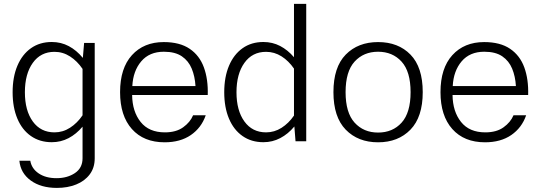

<svg xmlns="http://www.w3.org/2000/svg" viewBox="-20 -715 2733 972"><path d="M43.9 -248Q43.9 -325.2 68.1 -382.3Q92.3 -439.5 136.7 -470.9Q181.2 -502.4 242.2 -502.4Q289.1 -502.4 328.4 -481.4Q367.7 -460.4 399.4 -421.9L405.8 -497.6H459.5V86.4Q459.5 134.3 434.1 168Q408.7 201.7 365.5 219Q322.3 236.3 268.1 236.3Q187 236.3 135.5 198.7Q84 161.1 78.1 98.6H133.3Q140.1 138.7 175.8 162.8Q211.4 187 266.1 187Q320.8 187 359.4 161.1Q397.9 135.3 397.9 86.4V-73.7Q366.2 -36.1 327.1 -15.6Q288.1 4.9 242.2 4.9Q181.2 4.9 136.5 -26.4Q91.8 -57.6 67.9 -114.5Q43.9 -171.4 43.9 -248ZM106 -248Q106 -155.3 146 -100.1Q186 -44.9 255.9 -44.9Q298.3 -44.9 334.7 -68.4Q371.1 -91.8 397.9 -131.3V-366.2Q371.1 -405.8 334.7 -429.2Q298.3 -452.6 255.9 -452.6Q186 -452.6 146 -396.7Q106 -340.8 106 -248Z M648.9 -233.9Q649.9 -150.4 691.9 -97.7Q733.9 -44.9 814.9 -44.9Q871.6 -44.9 907.2 -70.6Q942.9 -96.2 957.5 -131.3H1021.5Q999.5 -67.9 946 -31.2Q892.6 5.4 813.5 5.4Q707.5 5.4 647.7 -61.8Q587.9 -128.9 587.9 -248.5Q587.9 -369.6 647.9 -435.8Q708 -502 809.1 -502Q890.1 -502 940.2 -468Q990.2 -434.1 1012.2 -373.8Q1034.2 -313.5 1031.7 -233.9ZM649.9 -279.3H969.7Q966.8 -328.1 950.7 -367.4Q934.6 -406.7 900.6 -429.9Q866.7 -453.1 809.6 -453.1Q736.3 -453.1 695.1 -404.5Q653.8 -356 649.9 -279.3Z M1115.2 -248Q1115.2 -325.2 1139.4 -382.3Q1163.6 -439.5 1208 -470.9Q1252.4 -502.4 1313.5 -502.4Q1359.4 -502.4 1398.2 -482.2Q1437 -461.9 1468.3 -425.3V-695.3H1530.3V0H1476.1L1470.2 -74.7Q1438.5 -36.6 1398.9 -15.9Q1359.4 4.9 1313.5 4.9Q1252.4 4.9 1207.8 -26.4Q1163.1 -57.6 1139.2 -114.5Q1115.2 -171.4 1115.2 -248ZM1177.2 -248Q1177.2 -155.3 1217.3 -100.1Q1257.3 -44.9 1327.1 -44.9Q1369.1 -44.9 1405.3 -67.9Q1441.4 -90.8 1468.3 -129.9V-367.7Q1441.4 -406.7 1405.3 -429.7Q1369.1 -452.6 1327.1 -452.6Q1257.3 -452.6 1217.3 -396.7Q1177.2 -340.8 1177.2 -248Z M1894 -502Q1996.1 -502 2058.1 -438.5Q2120.1 -375 2120.1 -248.5Q2120.1 -122.6 2057.9 -58.6Q1995.6 5.4 1894 5.4Q1792.5 5.4 1730.2 -58.6Q1668 -122.6 1668 -248.5Q1668 -375 1730.2 -438.5Q1792.5 -502 1894 -502ZM1894 -453.1Q1820.8 -453.1 1775.1 -403.1Q1729.5 -353 1729.5 -248.5Q1729.5 -144.5 1775.1 -94.2Q1820.8 -43.9 1894 -43.9Q1967.8 -43.9 2013.2 -94.2Q2058.6 -144.5 2058.6 -248.5Q2058.6 -353 2012.9 -403.1Q1967.3 -453.1 1894 -453.1Z M2271 -233.9Q2272 -150.4 2314 -97.7Q2356 -44.9 2437 -44.9Q2493.7 -44.9 2529.3 -70.6Q2564.9 -96.2 2579.6 -131.3H2643.6Q2621.6 -67.9 2568.1 -31.2Q2514.6 5.4 2435.5 5.4Q2329.6 5.4 2269.8 -61.8Q2210 -128.9 2210 -248.5Q2210 -369.6 2270 -435.8Q2330.1 -502 2431.2 -502Q2512.2 -502 2562.3 -468Q2612.3 -434.1 2634.3 -373.8Q2656.2 -313.5 2653.8 -233.9ZM2272 -279.3H2591.8Q2588.9 -328.1 2572.8 -367.4Q2556.6 -406.7 2522.7 -429.9Q2488.8 -453.1 2431.6 -453.1Q2358.4 -453.1 2317.1 -404.5Q2275.9 -356 2272 -279.3Z"/></svg>

Font: Estedad-FD Light
Style: Regular
Weight: 300
Designer: Amin Abedi
Version: Version 7.3